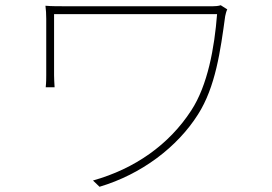

<svg xmlns="http://www.w3.org/2000/svg" viewBox="-20 -700 1040 735"><path d="M850 -664 825 -680C817 -677 803 -676 794 -676C752 -676 272 -676 245 -676C205 -676 176 -676 154 -678C156 -661 157 -647 157 -628C157 -590 157 -435 157 -412C157 -401 157 -384 155 -366H189C188 -384 187 -398 187 -412C187 -435 187 -619 187 -646C259 -646 761 -646 811 -646C801 -517 775 -373 712 -277C627 -146 496 -54 336 -9L361 15C522 -33 659 -137 738 -262C805 -367 824 -506 842 -638C843 -644 847 -659 850 -664Z"/></svg>

Font: Harano Aji Gothic CN ExtraLight
Style: Regular
Weight: 250
Foundry: Masamichi Hosoda
Version: HaranoAjiGothicCN-ExtraLight version 20230610;ttx 4.39.4